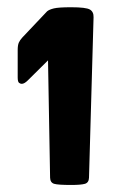

<svg xmlns="http://www.w3.org/2000/svg" viewBox="-20 -843 340 535"><path d="M178.2 -327.6Q141.6 -327.6 130.9 -330.8Q120.1 -334 119.6 -347.7L113.8 -674.8L57.6 -619.1Q47.9 -609.4 40.5 -609.4Q36.6 -609.4 33 -612.3Q29.3 -615.2 29.3 -627.4V-703.6Q29.3 -717.3 32.5 -724.4Q35.6 -731.4 42.5 -738.8L111.3 -811.5Q117.2 -816.4 130.1 -819.6Q143.1 -822.8 178.2 -822.8Q219.7 -822.8 230.5 -816.4Q241.2 -810.1 240.7 -794.9L228 -347.7Q227.5 -334 216.6 -330.8Q205.6 -327.6 178.2 -327.6Z"/></svg>

Font: Denk One
Style: Regular
Weight: 400
Designer: Irina Smirnova, Eben Sorkin
Foundry: Sorkin Type Co.f
Version: Version 1.004; ttfautohint (v1.8.4.7-5d5b);gftools[0.9.23]